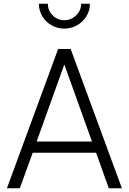

<svg xmlns="http://www.w3.org/2000/svg" viewBox="-20 -1007 688 1027"><path d="M291 -745H358L632 0H562L494 -190H155L86 0H17ZM472 -250 324 -662 176 -250ZM188 -987H236Q236 -951 261.5 -925Q287 -899 324 -899Q361 -899 387.5 -925Q414 -951 414 -987H461Q461 -951 442.5 -920.5Q424 -890 392.5 -872Q361 -854 324 -854Q287 -854 255.5 -872Q224 -890 206 -920.5Q188 -951 188 -987Z"/></svg>

Font: Evergrow Sans
Style: Light
Weight: 300
Foundry: 10Web
Version: Version 1.000